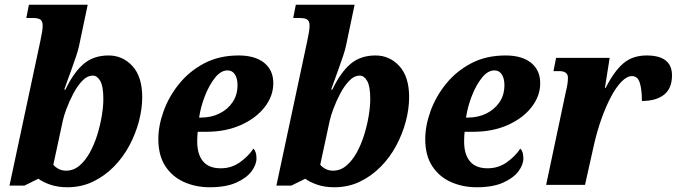

<svg xmlns="http://www.w3.org/2000/svg" viewBox="-20 -780 2855 810"><path d="M264 10Q224 10 192 -1Q160 -12 142 -26L83 3H20L150 -606Q155 -631 157.5 -645Q160 -659 160 -672Q160 -689 151.5 -696.5Q143 -704 119 -704H91L102 -760H350L313 -584Q310 -570 301.5 -544Q293 -518 282.5 -489.5Q272 -461 263.5 -437Q255 -413 251 -402H256Q291 -475 333 -510.5Q375 -546 438 -546Q498 -546 539 -501Q580 -456 580 -370Q580 -321 566 -268Q552 -215 525.5 -165.5Q499 -116 460 -76.5Q421 -37 372 -13.5Q323 10 264 10ZM259 -60Q290 -60 315 -81Q340 -102 359 -136.5Q378 -171 390.5 -211.5Q403 -252 409.5 -291.5Q416 -331 416 -362Q416 -416 403 -438.5Q390 -461 372 -461Q348 -461 327 -439Q306 -417 289 -384.5Q272 -352 260.5 -321Q249 -290 245 -271L205 -85Q213 -75 227 -67.5Q241 -60 259 -60Z M865 10Q806 10 756.5 -12Q707 -34 677.5 -79Q648 -124 648 -193Q648 -249 670 -310.5Q692 -372 735 -425.5Q778 -479 841 -512.5Q904 -546 987 -546Q1056 -546 1094.5 -515Q1133 -484 1133 -429Q1133 -375 1096.5 -328Q1060 -281 996 -252.5Q932 -224 850 -224H814Q813 -214 812.5 -203.5Q812 -193 812 -183Q812 -129 836.5 -99.5Q861 -70 911 -70Q957 -70 993 -96Q1029 -122 1049 -153Q1062 -141 1062 -112Q1062 -85 1041 -57Q1020 -29 976.5 -9.5Q933 10 865 10ZM828 -284Q871 -284 905.5 -301Q940 -318 961 -348.5Q982 -379 982 -421Q982 -449 971 -466Q960 -483 940 -483Q912 -483 887.5 -452.5Q863 -422 845 -376.5Q827 -331 820 -284Z M1390 10Q1350 10 1318 -1Q1286 -12 1268 -26L1209 3H1146L1276 -606Q1281 -631 1283.5 -645Q1286 -659 1286 -672Q1286 -689 1277.5 -696.5Q1269 -704 1245 -704H1217L1228 -760H1476L1439 -584Q1436 -570 1427.5 -544Q1419 -518 1408.5 -489.5Q1398 -461 1389.5 -437Q1381 -413 1377 -402H1382Q1417 -475 1459 -510.5Q1501 -546 1564 -546Q1624 -546 1665 -501Q1706 -456 1706 -370Q1706 -321 1692 -268Q1678 -215 1651.5 -165.5Q1625 -116 1586 -76.5Q1547 -37 1498 -13.5Q1449 10 1390 10ZM1385 -60Q1416 -60 1441 -81Q1466 -102 1485 -136.5Q1504 -171 1516.5 -211.5Q1529 -252 1535.5 -291.5Q1542 -331 1542 -362Q1542 -416 1529 -438.5Q1516 -461 1498 -461Q1474 -461 1453 -439Q1432 -417 1415 -384.5Q1398 -352 1386.5 -321Q1375 -290 1371 -271L1331 -85Q1339 -75 1353 -67.5Q1367 -60 1385 -60Z M1991 10Q1932 10 1882.5 -12Q1833 -34 1803.5 -79Q1774 -124 1774 -193Q1774 -249 1796 -310.5Q1818 -372 1861 -425.5Q1904 -479 1967 -512.5Q2030 -546 2113 -546Q2182 -546 2220.5 -515Q2259 -484 2259 -429Q2259 -375 2222.5 -328Q2186 -281 2122 -252.5Q2058 -224 1976 -224H1940Q1939 -214 1938.5 -203.5Q1938 -193 1938 -183Q1938 -129 1962.5 -99.5Q1987 -70 2037 -70Q2083 -70 2119 -96Q2155 -122 2175 -153Q2188 -141 2188 -112Q2188 -85 2167 -57Q2146 -29 2102.5 -9.5Q2059 10 1991 10ZM1954 -284Q1997 -284 2031.5 -301Q2066 -318 2087 -348.5Q2108 -379 2108 -421Q2108 -449 2097 -466Q2086 -483 2066 -483Q2038 -483 2013.5 -452.5Q1989 -422 1971 -376.5Q1953 -331 1946 -284Z M2367 -392Q2371 -408 2373.5 -423Q2376 -438 2376 -452Q2376 -480 2339 -480H2315L2326 -536H2552L2532 -409H2535Q2571 -480 2610 -513Q2649 -546 2708 -546Q2815 -546 2815 -462Q2815 -407 2781.5 -380.5Q2748 -354 2688 -354Q2688 -403 2679 -431Q2670 -459 2646 -459Q2625 -459 2602 -435.5Q2579 -412 2557.5 -371.5Q2536 -331 2517.5 -279Q2499 -227 2486 -170L2448 0H2284Z"/></svg>

Font: Noto Serif SemiCondensed ExtraBold
Style: Italic
Weight: 800
Width: 4
Italic angle: -12°
Designer: Monotype Design Team
Foundry: Monotype Imaging Inc.
Version: Version 2.014; ttfautohint (v1.8.4.7-5d5b)